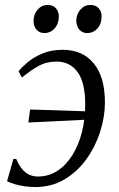

<svg xmlns="http://www.w3.org/2000/svg" viewBox="-20 -745 480 775"><path d="M233 -544Q313.5 -544 358.5 -489Q403.5 -434 403.5 -331.5Q403.5 -274 384.5 -214Q365.5 -154 329.2 -103.2Q293 -52.5 240.8 -21.2Q188.5 10 122 10Q102.5 10 81.5 7.2Q60.5 4.5 41.5 -1Q22.5 -6.5 8.5 -13.5L34 -103.5H45.5Q56.5 -77.5 69.8 -62Q83 -46.5 98.8 -39.5Q114.5 -32.5 132.5 -32.5Q176.5 -32.5 211.8 -55.5Q247 -78.5 272.2 -119Q297.5 -159.5 310.8 -212Q324 -264.5 324 -323Q324 -412.5 293 -454.5Q262 -496.5 208 -496.5Q168 -496.5 136 -479Q104 -461.5 68.5 -432L55 -457.5Q68 -474 92.2 -494.2Q116.5 -514.5 151.8 -529.2Q187 -544 233 -544ZM94.5 -250.5 101.5 -303Q160.5 -301 214.5 -299.5Q268.5 -298 333.5 -295.5L330.5 -262Q270.5 -259 212.8 -256.2Q155 -253.5 94.5 -250.5ZM158.5 -611.5Q140 -611.5 127.5 -625.2Q115 -639 115.5 -662.5Q116 -688 132.2 -706.5Q148.5 -725 172 -725Q194 -725 205.8 -711.5Q217.5 -698 217.5 -678.5Q217 -648.5 200.2 -630Q183.5 -611.5 158.5 -611.5ZM331 -611.5Q313 -611.5 300.5 -625.2Q288 -639 288 -662.5Q288.5 -688 304.8 -706.5Q321 -725 344.5 -725Q366.5 -725 378.5 -711.5Q390.5 -698 390 -678.5Q390 -648.5 373.2 -630Q356.5 -611.5 331 -611.5Z"/></svg>

Font: Merriweather 72pt Light
Style: Italic
Weight: 300
Italic angle: -7.8°
Version: Version 2.101